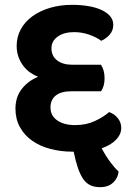

<svg xmlns="http://www.w3.org/2000/svg" viewBox="-20 -658 551 795"><path d="M398 -390Q405 -380 409 -365.5Q413 -351 413 -334Q413 -300 398 -280H274Q233 -280 211 -262.5Q189 -245 189 -213Q189 -179 217 -159.5Q245 -140 291 -140Q336 -140 372 -156.5Q408 -173 432 -194Q454 -186 468 -168.5Q482 -151 482 -128Q482 -102 460.5 -79.5Q439 -57 401 -44Q418 -12 437 13.5Q456 39 471 52Q469 78 449 97.5Q429 117 395 117Q371 117 354 109Q337 101 324.5 83Q312 65 302.5 37Q293 9 285 -30H280Q231 -30 188 -41.5Q145 -53 113 -75.5Q81 -98 62.5 -131.5Q44 -165 44 -208Q44 -256 70 -289.5Q96 -323 138 -340Q122 -346 106 -357Q90 -368 77.5 -384Q65 -400 57 -421Q49 -442 49 -468Q49 -505 66 -536.5Q83 -568 114 -590.5Q145 -613 187 -625.5Q229 -638 279 -638Q313 -638 344 -633Q375 -628 398.5 -617.5Q422 -607 435.5 -591.5Q449 -576 449 -555Q449 -532 434.5 -515Q420 -498 399 -489Q381 -503 350.5 -514Q320 -525 287 -525Q245 -525 219 -506.5Q193 -488 193 -458Q193 -426 216.5 -408Q240 -390 278 -390Z"/></svg>

Font: Baloo 2
Style: Bold
Weight: 700
Designer: Sarang Kulkarni and Ek Type
Foundry: Ek Type
Version: Version 1.640;hotconv 1.0.111;makeotfexe 2.5.65597; ttfautoh